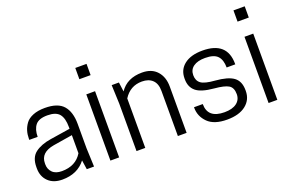

<svg xmlns="http://www.w3.org/2000/svg" viewBox="-95 -1089 2184 1444"><g transform="rotate(-20 997.0 -367.0)"><path d="M396 0 385 -74Q320 11 198 11Q127 11 86 -29Q45 -69 45 -134V-144Q45 -222 92.5 -257.5Q140 -293 218 -305L378 -330V-344Q378 -415 350.5 -448.5Q323 -482 255 -482Q186 -482 159 -448Q132 -414 132 -355H65V-364Q65 -397 73.5 -426Q82 -455 101.5 -482Q121 -509 160.5 -525Q200 -541 256 -541Q360 -541 404 -490Q448 -439 448 -344V-150L454 0ZM216 -50Q327 -50 378 -134V-279L224 -254Q115 -235 115 -149V-140Q115 -102 140.5 -76Q166 -50 216 -50Z M585 0V-530H655V0ZM665 -745V-655H575V-745Z M1195 0H1125V-361Q1125 -419 1094.5 -448.5Q1064 -478 1010 -478Q916 -478 864 -396V0H794V-380L788 -530H846L856 -455Q913 -541 1034 -541Q1111 -541 1153 -494Q1195 -447 1195 -371Z M1517 -48Q1580 -48 1614.5 -74Q1649 -100 1649 -145Q1649 -197 1617 -216.5Q1585 -236 1504 -243Q1402 -252 1361 -286.5Q1320 -321 1320 -384V-390Q1320 -460 1372.5 -500.5Q1425 -541 1517 -541Q1715 -541 1715 -363V-359H1646Q1646 -420 1617 -451Q1588 -482 1517 -482Q1457 -482 1423.5 -458Q1390 -434 1390 -390Q1390 -346 1419.5 -324Q1449 -302 1531 -296Q1632 -288 1676.5 -255Q1721 -222 1721 -150V-145Q1721 -74 1667 -31.5Q1613 11 1517 11Q1413 11 1363 -39Q1313 -89 1313 -158V-162H1383Q1383 -48 1517 -48Z M1851 0V-530H1921V0ZM1931 -745V-655H1841V-745Z"/></g></svg>

Font: Cooper Hewitt
Style: Book
Weight: 705
Designer: Village Type and Design LLC
Foundry: Cooper Hewitt Smithsonian Design Museum
Version: 1.000; ttfautohint (v1.8.1)